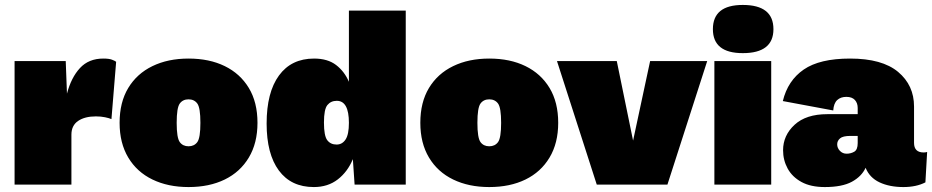

<svg xmlns="http://www.w3.org/2000/svg" viewBox="-20 -747 3772 777"><path d="M39 0V-500H246L251 -368Q268 -433 303.5 -471.5Q339 -510 398 -510Q421 -510 433 -505.5Q445 -501 450 -497L431 -265Q422 -269 405 -272.5Q388 -276 368 -276Q323 -276 296 -257.5Q269 -239 269 -202V0Z M743 -510Q827 -510 889.5 -479.5Q952 -449 987 -391Q1022 -333 1022 -250Q1022 -168 987 -109.5Q952 -51 889.5 -20.5Q827 10 743 10Q660 10 597 -20.5Q534 -51 499 -109.5Q464 -168 464 -250Q464 -333 499 -391Q534 -449 597 -479.5Q660 -510 743 -510ZM743 -345Q720 -345 707.5 -328Q695 -311 695 -250Q695 -189 707.5 -172Q720 -155 743 -155Q766 -155 778.5 -172Q791 -189 791 -250Q791 -311 778.5 -328Q766 -345 743 -345Z M1250 10Q1158 10 1108.5 -57Q1059 -124 1059 -247Q1059 -373 1109 -441.5Q1159 -510 1251 -510Q1306 -510 1340 -484Q1374 -458 1392 -416V-704H1622V0H1415L1408 -103Q1387 -52 1347 -21Q1307 10 1250 10ZM1342 -162Q1365 -162 1378.5 -182.5Q1392 -203 1392 -250Q1392 -339 1343 -339Q1319 -339 1305 -322Q1291 -305 1291 -251Q1291 -197 1304.5 -179.5Q1318 -162 1342 -162Z M1960 -510Q2044 -510 2106.5 -479.5Q2169 -449 2204 -391Q2239 -333 2239 -250Q2239 -168 2204 -109.5Q2169 -51 2106.5 -20.5Q2044 10 1960 10Q1877 10 1814 -20.5Q1751 -51 1716 -109.5Q1681 -168 1681 -250Q1681 -333 1716 -391Q1751 -449 1814 -479.5Q1877 -510 1960 -510ZM1960 -345Q1937 -345 1924.5 -328Q1912 -311 1912 -250Q1912 -189 1924.5 -172Q1937 -155 1960 -155Q1983 -155 1995.5 -172Q2008 -189 2008 -250Q2008 -311 1995.5 -328Q1983 -345 1960 -345Z M2611 -500H2842L2681 0H2395L2234 -500H2476L2542 -178Z M3101 -500V0H2871V-500ZM2986 -727Q3110 -727 3110 -629Q3110 -532 2986 -532Q2865 -532 2865 -629Q2865 -727 2986 -727Z M3451 -310Q3451 -330 3439.5 -342.5Q3428 -355 3405 -355Q3382 -355 3368 -342Q3354 -329 3352 -300L3148 -338Q3168 -421 3232.5 -465.5Q3297 -510 3420 -510Q3550 -510 3614.5 -456Q3679 -402 3679 -316V-169Q3679 -130 3718 -130Q3726 -130 3732 -132L3725 -9Q3688 10 3636 10Q3580 10 3539.5 -9Q3499 -28 3483 -68Q3467 -33 3427.5 -11.5Q3388 10 3318 10Q3261 10 3223.5 -10.5Q3186 -31 3167.5 -65Q3149 -99 3149 -139Q3149 -199 3195.5 -242Q3242 -285 3328 -285H3451ZM3406 -125Q3423 -125 3437 -133Q3451 -141 3451 -168V-197H3422Q3391 -197 3379.5 -187Q3368 -177 3368 -163Q3368 -148 3379 -136.5Q3390 -125 3406 -125Z"/></svg>

Font: Prodigy Sans Black
Style: Regular
Weight: 900
Designer: Wei Huang
Foundry: Wei Huang
Version: Version 1.003; ttfautohint (v1.8.3)